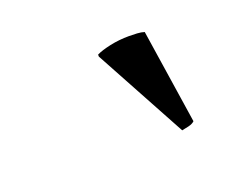

<svg xmlns="http://www.w3.org/2000/svg" viewBox="-49 -827 459 365"><g transform="rotate(-20 180.0 -644.5)"><path d="M167 -729V-733Q177 -738 195.5 -742Q214 -746 234 -746Q242 -746 250.5 -745.5Q259 -745 265 -743L294 -552Q290 -548 282 -546Q274 -544 268 -543Z"/></g></svg>

Font: Tiro Devanagari Hindi
Style: Italic
Weight: 400
Italic angle: -11°
Designer: Devanagari: John Hudson & Fiona Ross, assisted by Paul Hanslow. Latin: John Hudson with Paul Hanslow, assisted by Kaja S
Foundry: Tiro Typeworks Ltd.
Version: Version 1.52